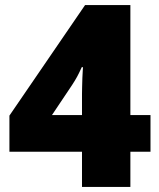

<svg xmlns="http://www.w3.org/2000/svg" viewBox="-20 -734 626 754"><path d="M571 -138H492V0H302V-138H17V-280L314 -714H492V-282H571ZM302 -365Q302 -376 302.5 -393.5Q303 -411 303.5 -428Q304 -445 305 -457Q306 -469 306 -470H301Q291 -448 283.5 -434Q276 -420 263 -400L184 -282H302Z"/></svg>

Font: Noto Sans Hebrew Thin Black
Style: Regular
Weight: 900
Version: Version 3.001